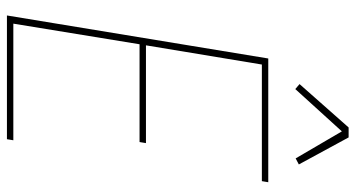

<svg xmlns="http://www.w3.org/2000/svg" viewBox="-250 -750 1001 540"><g transform="rotate(90 250.0 -480.5)"><path d="M24 0 145 -735H493L490 -717H162L108 -391H383L380 -373H105L47 -18H375L372 0ZM231 -811 217 -823 339 -961H367L443 -821L426 -812L350 -942Z"/></g></svg>

Font: Iosevka SS18 Thin
Style: Italic
Weight: 100
Italic angle: -9°
Monospace: yes
Designer: Belleve Invis
Foundry: Belleve Invis
Version: Version 25.1.1; ttfautohint (v1.8.4)